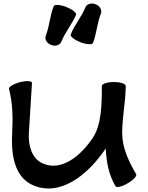

<svg xmlns="http://www.w3.org/2000/svg" viewBox="-20 -1019 839 1086"><path d="M506 -776C527 -830 529 -889 551 -943C558 -963 545 -986 520 -995C496 -1005 470 -996 463 -977C441 -923 401 -878 380 -824C376 -813 400 -794 435 -780C470 -767 502 -765 506 -776ZM327 -783C348 -837 388 -882 410 -936C414 -947 389 -966 354 -980C320 -993 288 -995 284 -984C262 -930 260 -871 239 -817C231 -797 245 -774 269 -765C294 -755 319 -764 327 -783ZM31 -516C52 -436 53 -353 49 -270C42 -150 59 -21 163 27C317 97 475 -26 578 -179C582 -106 593 -35 633 34C639 44 670 37 702 18C734 0 756 -24 750 -34C708 -106 671 -183 671 -267C671 -354 690 -439 691 -527C691 -527 691 -527 691 -528C691 -529 691 -530 691 -532V-533C691 -545 661 -555 624 -555C587 -555 556 -545 556 -533C556 -431 555 -314 504 -238C434 -134 326 -48 221 -95C160 -122 140 -195 143 -263C149 -360 161 -551 161 -551C158 -562 127 -563 91 -554C55 -544 28 -527 31 -516Z"/></svg>

Font: Nupuram Expanded Bold
Style: Regular
Weight: 700
Width: 7
Designer: Santhosh Thottingal (santhosh.thottingal@gmail.com)
Foundry: SMC
Version: Version 1.000